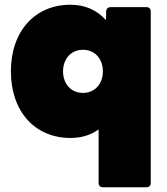

<svg xmlns="http://www.w3.org/2000/svg" viewBox="-20 -572 706 810"><path d="M598 218C609 218 616 211 616 200V-524C616 -535 609 -542 598 -542H447C436 -542 428 -535 428 -524L427 -487C390 -529 339 -552 277 -552C128 -552 26 -441 26 -271C26 -101 128 10 277 10C323 10 363 -2 396 -26V200C396 211 403 218 414 218ZM330 -180C280 -180 246 -218 246 -271C246 -324 280 -362 330 -362C380 -362 414 -324 414 -271C414 -218 380 -180 330 -180Z"/></svg>

Font: LINE Seed Sans TH Heavy
Style: Regular
Weight: 900
Designer: Dalton Maag Ltd | Thai characters by Cadson Demak Co.,Ltd.
Foundry: Dalton Maag Ltd
Version: Version 1.003